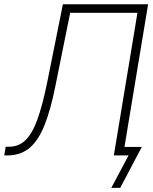

<svg xmlns="http://www.w3.org/2000/svg" viewBox="-59 -748 735 924"><path d="M-38.6 0 -31.7 -42H-14.2Q30.8 -42 63.2 -73Q95.7 -104 120.4 -171.4Q145 -238.8 167.5 -348.6L243.7 -727.5H653.8L533.2 0H488.8L602.5 -686.5H278.8L208 -336.4Q185.1 -220.2 155.3 -145.8Q125.5 -71.3 82.5 -35.6Q39.6 0 -24.4 0ZM476.6 156.2 559.6 0H508.3L515.1 -41H623.5L519.5 156.2Z"/></svg>

Font: Inter Display Extra Light
Style: Italic
Weight: 200
Italic angle: -9.39999°
Designer: Rasmus Andersson
Foundry: rsms
Version: Version 4.000;git-4fc901f